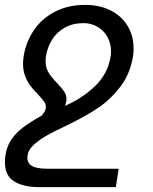

<svg xmlns="http://www.w3.org/2000/svg" viewBox="-39 -558 624 781"><path d="M129.9 -87.4Q147.5 -105.5 147.5 -122.6Q147.5 -134.8 139.9 -145.5Q132.3 -156.2 115.2 -174.3Q96.7 -193.4 84.5 -209.2Q72.3 -225.1 63.5 -247.8Q54.7 -270.5 54.7 -298.8Q54.7 -310.5 57.1 -328.6Q66.4 -387.7 98.9 -435.3Q131.3 -482.9 184.8 -510.5Q238.3 -538.1 307.6 -538.1Q367.2 -538.1 411.9 -515.1Q456.5 -492.2 480.5 -451.9Q504.4 -411.6 504.4 -361.3Q504.4 -342.8 502 -328.6Q490.2 -256.3 449.5 -203.9Q408.7 -151.4 359.4 -118.7Q310.1 -85.9 242.7 -52.7L219.7 -41.5Q179.7 -22.9 151.1 -6.8Q122.6 9.3 99.6 29.8Q76.7 50.3 73.2 72.8Q72.3 80.6 72.3 84Q72.3 106 91.3 117.2Q110.4 128.4 155.8 128.4H443.8L432.1 203.1H118.2Q57.1 203.1 19 180.2Q-19 157.2 -19 101.1Q-19 89.4 -16.6 72.3Q-11.2 37.1 7.1 9.8Q25.4 -17.6 54.9 -39.8Q84.5 -62 129.9 -87.4ZM146.5 -310.1Q146.5 -282.2 158.7 -262.5Q170.9 -242.7 194.3 -218.8Q213.4 -198.7 222.4 -185.3Q231.4 -171.9 231.4 -154.8Q231.4 -141.6 225.1 -127.4Q293.9 -156.7 346.7 -206.8Q399.4 -256.8 411.1 -328.6Q412.6 -338.9 412.6 -349.1Q412.6 -380.9 398.2 -407.2Q383.8 -433.6 358.2 -448.7Q332.5 -463.9 300.8 -463.9Q257.3 -463.9 224.9 -445.8Q192.4 -427.7 173.1 -397.2Q153.8 -366.7 147.9 -328.6Q146.5 -319.3 146.5 -310.1Z"/></svg>

Font: Mardoto
Style: Italic
Weight: 400
Italic angle: -12°
Designer: Christian Robertson, Vahan Hovhannisyan
Foundry: Google
Version: Version 1.000